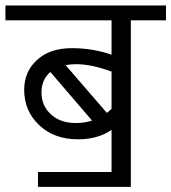

<svg xmlns="http://www.w3.org/2000/svg" viewBox="-35 -645 642 720"><path d="M383.3 0V-157.7Q332 -122.6 257.3 -122.6Q168 -122.6 111.8 -175.8Q55.7 -229 55.7 -308.6Q55.7 -376 103.8 -420.2Q151.9 -464.4 234.9 -464.4Q313 -464.4 383.3 -439.9V-568.8H-14.6V-624.5H587.4V-568.8H455.6V55.7H107.4V0ZM250.5 -404.3Q231.4 -404.3 210.9 -400.9L365.7 -221.7Q375.5 -229 383.3 -236.8V-376.5Q308.6 -404.3 250.5 -404.3ZM249.5 -183.6Q282.2 -183.6 310.1 -192.9L153.8 -375Q120.6 -346.7 120.6 -297.9Q120.6 -248.5 156 -216.1Q191.4 -183.6 249.5 -183.6Z"/></svg>

Font: Khula Regular
Style: Regular
Weight: 400
Designer: Erin McLaughlin, Steve Matteson
Version: Version 1.000;PS 1.0;hotconv 1.0.72;makeotf.lib2.5.5900